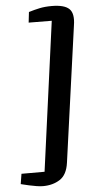

<svg xmlns="http://www.w3.org/2000/svg" viewBox="-66 -902 558 1110"><g transform="rotate(-5 213.0 -347.5)"><path d="M277.5 -863.5Q351 -863.5 379.2 -836.5Q407.5 -809.5 396.5 -741L287 47Q277.5 116 236.2 142.8Q195 169.5 137.5 169.5Q121.5 169.5 100 166Q78.5 162.5 58 158Q37.5 153.5 24 150Q10.5 146.5 10 146.5L19.5 87.5H153.5L271 -778.5L137 -779.5L144 -840.5Q177 -850.5 207.5 -857Q238 -863.5 277.5 -863.5Z"/></g></svg>

Font: Merriweather 20pt Black
Style: Italic
Weight: 900
Italic angle: -7.8°
Version: Version 2.101